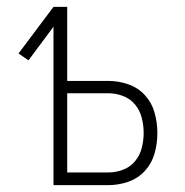

<svg xmlns="http://www.w3.org/2000/svg" viewBox="-20 -540 540 560"><path d="M136 0V-462L63 -364L34 -384L136 -520H176V-304H296Q326 -304 354.5 -294Q383 -284 403 -262Q423 -240 431 -211Q439 -182 439 -152Q439 -122 431 -93Q423 -64 403 -42Q383 -20 354.5 -10Q326 0 296 0ZM296 -37Q318 -37 339 -45Q360 -53 374 -70Q388 -87 393.5 -108.5Q399 -130 399 -152Q399 -174 393.5 -196Q388 -218 374 -235Q360 -252 339 -260Q318 -268 296 -268H176V-37Z"/></svg>

Font: Iosevka Term Curly Extralight
Style: Regular
Weight: 200
Designer: Belleve Invis
Foundry: Belleve Invis
Version: Version 32.3.0